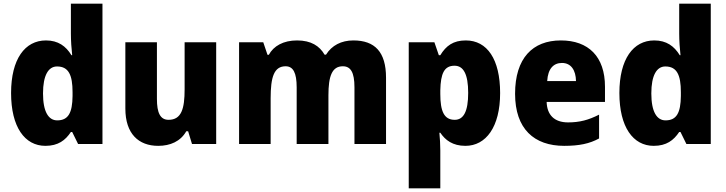

<svg xmlns="http://www.w3.org/2000/svg" viewBox="-20 -780 3933 1040"><path d="M226 10C295 10 334 -20 364 -65H371L403 0H535V-760H364V-598C364 -561 367 -515 371 -481H367C337 -530 295 -561 229 -561C115 -561 40 -460 40 -276C40 -92 114 10 226 10ZM290 -128C243 -128 213 -174 213 -274C213 -372 242 -420 289 -420C352 -420 373 -373 373 -281V-260C372 -169 350 -128 290 -128Z M1151 -551H980V-296C980 -191 963 -131 893 -131C848 -131 830 -169 830 -244V-551H659V-192C659 -55 731 10 837 10C902 10 958 -14 989 -69H999L1020 0H1151Z M1894 -561C1829 -561 1777 -534 1746 -484H1738C1711 -531 1665 -561 1589 -561C1515 -561 1462 -531 1436 -483H1429L1406 -551H1275V0H1446V-248C1446 -362 1464 -421 1527 -421C1568 -421 1587 -386 1587 -307V0H1759V-264C1759 -367 1778 -421 1837 -421C1879 -421 1900 -389 1900 -307V0H2071V-359C2071 -499 2010 -561 1894 -561Z M2503 -561C2435 -561 2396 -532 2365 -481H2357L2333 -551H2194V240H2365V35C2365 3 2363 -28 2360 -61H2365C2392 -21 2432 10 2501 10C2612 10 2689 -92 2689 -276C2689 -459 2619 -561 2503 -561ZM2442 -424C2490 -424 2516 -379 2516 -277C2516 -176 2491 -131 2443 -131C2385 -131 2365 -178 2365 -271V-291C2367 -382 2386 -424 2442 -424Z M3018 -561C2865 -561 2770 -465 2770 -272C2770 -82 2873 10 3036 10C3118 10 3174 -2 3225 -30V-159C3168 -130 3120 -117 3057 -117C2982 -117 2943 -158 2941 -228H3257V-310C3257 -474 3167 -561 3018 -561ZM3024 -439C3073 -439 3099 -400 3100 -341H2944C2948 -409 2979 -439 3024 -439Z M3521 10C3590 10 3629 -20 3659 -65H3666L3698 0H3830V-760H3659V-598C3659 -561 3662 -515 3666 -481H3662C3632 -530 3590 -561 3524 -561C3410 -561 3335 -460 3335 -276C3335 -92 3409 10 3521 10ZM3585 -128C3538 -128 3508 -174 3508 -274C3508 -372 3537 -420 3584 -420C3647 -420 3668 -373 3668 -281V-260C3667 -169 3645 -128 3585 -128Z"/></svg>

Font: Noto Sans Bengali SemiCondensed ExtraBold
Style: Regular
Weight: 800
Width: 4
Designer: Joana Ranito - Universal Thirst; Jelle Bosma - Monotype Design Team
Foundry: Universal Thirst ehf.
Version: Version 3.000